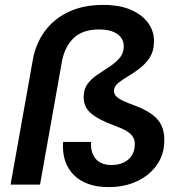

<svg xmlns="http://www.w3.org/2000/svg" viewBox="-20 -752 738 782"><path d="M422 10Q330 10 280.5 -39.5Q231 -89 237 -174H351Q348 -131 369.5 -105.5Q391 -80 434 -80Q476 -80 502 -102Q528 -124 529 -162Q530 -179 522.5 -192.5Q515 -206 497.5 -217Q480 -228 450 -239Q381 -264 350 -291Q319 -318 321 -359Q321 -390 337.5 -411.5Q354 -433 378.5 -449Q403 -465 427 -481Q451 -497 467 -515.5Q483 -534 484 -560Q485 -594 458.5 -613Q432 -632 383 -632Q316 -632 279.5 -596.5Q243 -561 232 -500L143 0H23L114 -510Q126 -575 162.5 -625Q199 -675 259 -703.5Q319 -732 401 -732Q469 -732 515.5 -711Q562 -690 585.5 -655.5Q609 -621 607 -579Q606 -542 589.5 -517Q573 -492 549 -473.5Q525 -455 501 -441Q477 -427 461 -413.5Q445 -400 444 -383Q444 -372 451 -362.5Q458 -353 478 -343Q498 -333 537 -319Q598 -295 624.5 -262Q651 -229 649 -175Q648 -121 618 -79Q588 -37 537.5 -13.5Q487 10 422 10Z"/></svg>

Font: DM Sans 17pt SemiBold
Style: Italic
Weight: 600
Italic angle: -10°
Version: Version 4.004;gftools[0.9.30]